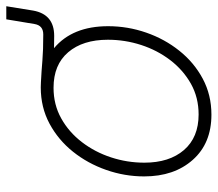

<svg xmlns="http://www.w3.org/2000/svg" viewBox="-60 -612 682 601"><g transform="rotate(-90 280.5 -312.0)"><path d="M221.7 9.3Q131.8 9.3 80.1 -49.1Q28.3 -107.4 28.3 -201.2Q28.3 -262.2 48.6 -320.1Q68.8 -377.9 105.7 -424.1Q142.6 -470.2 193.6 -497.6Q244.6 -524.9 306.6 -524.9Q307.1 -524.9 307.6 -524.9Q309.6 -524.9 307.6 -524.9Q314.9 -524.9 322.8 -524.4Q359.9 -522.5 390.9 -519.8Q421.9 -517.1 472.7 -517.1Q501 -517.1 505.4 -544.9L520 -632.8H561L547.4 -548.8Q535.6 -482.9 468.3 -482.9Q450.2 -482.9 429.7 -483.4Q498.5 -425.8 498.5 -314Q498.5 -252.9 478.5 -195.1Q458.5 -137.2 421.6 -91.1Q384.8 -44.9 334 -17.8Q283.2 9.3 221.7 9.3ZM222.2 -30.8Q275.4 -30.8 318.4 -54.9Q361.3 -79.1 392.3 -119.6Q423.3 -160.2 439.7 -210.7Q456.1 -261.2 456.1 -314.9Q456.1 -393.1 417 -439Q377.9 -484.9 305.7 -484.9Q252.9 -484.9 210 -460.9Q167 -437 135.7 -396.2Q104.5 -355.5 87.9 -304.9Q71.3 -254.4 71.3 -200.7Q71.3 -122.6 110.8 -76.7Q150.4 -30.8 222.2 -30.8Z"/></g></svg>

Font: Inter Display ExtraLight
Style: Italic
Weight: 200
Italic angle: -9.39999°
Designer: Rasmus Andersson
Foundry: rsms
Version: Version 4.000;git-a52131595